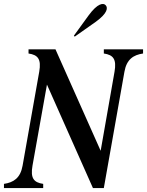

<svg xmlns="http://www.w3.org/2000/svg" viewBox="-40 -949 742 969"><path d="M-20 0H178V-21C130 -28 113 -50 124 -113L197 -522L429 0H484L588 -587C599 -650 634 -672 682 -679V-700H484V-679C532 -672 549 -650 538 -587L468 -188L240 -700H104V-679C152 -672 169 -650 158 -587L74 -113C63 -50 28 -28 -20 -21ZM333 -769 337 -764 442 -838C505 -883 505 -911 493 -923C482 -935 453 -934 407 -871Z"/></svg>

Font: RL Madena Oblique
Style: Regular
Weight: 400
Italic angle: -10°
Designer: I Kadek Wantara Putra
Foundry: Roughlines ID
Version: Version 1.000;Glyphs 3.1.2 (3151)